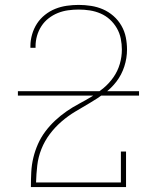

<svg xmlns="http://www.w3.org/2000/svg" viewBox="-20 -763 640 783"><path d="M106 0V-1Q106 -31 107.5 -61Q109 -91 116 -120Q123 -149 135 -176Q147 -203 165 -227Q183 -251 205 -271.5Q227 -292 251.5 -309Q276 -326 302.5 -340Q329 -354 354.5 -369.5Q380 -385 403 -404.5Q426 -424 443 -448.5Q460 -473 468.5 -502Q477 -531 477 -561Q477 -583 472.5 -605.5Q468 -628 456.5 -648Q445 -668 428 -683.5Q411 -699 390 -708Q369 -717 346.5 -720.5Q324 -724 301 -724Q279 -724 257.5 -721Q236 -718 216 -710Q196 -702 178.5 -688.5Q161 -675 149 -656.5Q137 -638 131 -617Q125 -596 125 -574Q125 -573 125 -571.5Q125 -570 125 -568H104Q104 -570 104 -571.5Q104 -573 104 -575Q104 -599 111 -623Q118 -647 131 -667Q144 -687 163.5 -702.5Q183 -718 205.5 -727Q228 -736 252.5 -739.5Q277 -743 301 -743Q326 -743 351.5 -739Q377 -735 400 -725Q423 -715 442.5 -698Q462 -681 475 -658.5Q488 -636 493 -611Q498 -586 498 -561Q498 -526 487 -492Q476 -458 455 -430.5Q434 -403 405.5 -382Q377 -361 347 -343.5Q317 -326 287 -308Q257 -290 230.5 -267Q204 -244 183 -216Q162 -188 149 -155.5Q136 -123 132 -88.5Q128 -54 127 -19H473V-145H494V0ZM547 -373H53V-391H547Z"/></svg>

Font: Iosevka Curly Slab ThEx
Style: Regular
Weight: 100
Width: 7
Monospace: yes
Designer: Belleve Invis
Foundry: Belleve Invis
Version: Version 11.1.0; ttfautohint (v1.8.3)